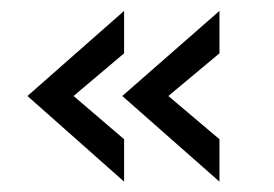

<svg xmlns="http://www.w3.org/2000/svg" viewBox="-20 -429 510 358"><path d="M211.4 -90.3 31.2 -250 211.4 -408.7V-329.6L117.2 -250L211.4 -169.4ZM389.2 -90.3 208 -250 389.2 -408.7V-329.6L293.9 -250L389.2 -169.4Z"/></svg>

Font: Acari Sans
Style: Regular
Weight: 400
Designer: Alfredo Marco Pradil and Stefan Peev
Foundry: Hanken Design Co.
Version: Version 1.045;February 4, 2021;FontCreator 13.0.0.2655 64-bi